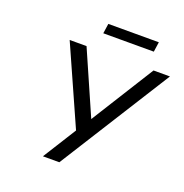

<svg xmlns="http://www.w3.org/2000/svg" viewBox="-154 -1028 1115 1165"><g transform="rotate(20 404.0 -445.5)"><path d="M355.5 0 808.1 -718.8H702.1L447.8 -312.5L269.5 -718.8H160.6L384.8 -215.8L249.5 0ZM664.6 -826.7 673.8 -890.6H347.7L338.4 -826.7Z"/></g></svg>

Font: Winston
Style: Italic
Weight: 400
Italic angle: -8.13011°
Designer: Vernon Adams, Kim Jin-seong, David Berlow, Cristiano Sobral
Foundry: The Winston Project Authors
Version: Version 3.004